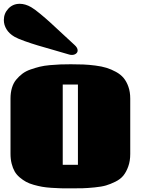

<svg xmlns="http://www.w3.org/2000/svg" viewBox="-20 -991 751 1025"><path d="M0.5 0ZM377.9 -751Q394.5 -736.3 394.5 -721.7Q394.5 -711.4 385.7 -704.6Q377 -697.8 363.8 -697.8Q355 -697.8 348.1 -700.2Q323.2 -708 269.5 -723.1Q215.8 -738.3 182.4 -748.3Q148.9 -758.3 111.8 -771.5Q74.7 -784.7 57.1 -794.9Q28.8 -811.5 14.6 -835Q0.5 -858.4 0.5 -883.8Q0.5 -919.4 24.7 -945.1Q48.8 -970.7 85.4 -970.7Q115.2 -970.7 146.5 -952.6Q163.6 -942.9 194.1 -917.7Q224.6 -892.6 248.8 -870.4Q272.9 -848.1 316.9 -807.4Q360.8 -766.6 377.9 -751ZM357.4 14.6Q327.1 14.6 305.2 14.2Q283.2 13.7 254.4 11.7Q225.6 9.8 204.8 6.1Q184.1 2.4 159.9 -4.4Q135.7 -11.2 118.9 -20.5Q102.1 -29.8 85.2 -43.9Q68.4 -58.1 58.3 -75.7Q48.3 -93.3 42.2 -117.2Q36.1 -141.1 36.1 -169.9V-465.3Q36.1 -496.1 43.7 -521.7Q51.3 -547.4 66.2 -565.4Q81.1 -583.5 99.4 -597.4Q117.7 -611.3 143.1 -620.1Q168.5 -628.9 192.1 -634.8Q215.8 -640.6 246.8 -643.3Q277.8 -646 302.2 -647Q326.7 -647.9 357.9 -647.9Q396 -647.9 425 -646.7Q454.1 -645.5 488.8 -641.1Q523.4 -636.7 548.6 -628.9Q573.7 -621.1 598.9 -607.4Q624 -593.8 639.9 -574.7Q655.8 -555.7 665.5 -527.8Q675.3 -500 675.3 -464.8V-169.4Q675.3 -131.8 664.8 -102.5Q654.3 -73.2 638.9 -54Q623.5 -34.7 596.4 -21.2Q569.3 -7.8 545.9 -1Q522.5 5.9 484.9 9.5Q447.3 13.2 422.6 13.9Q397.9 14.6 357.4 14.6ZM314.9 -111.3H396V-539.6H314.9Z"/></svg>

Font: Coda ExtraBold
Style: Regular
Weight: 800
Version: Version 2.001; ttfautohint (v0.8) -r 50 -G 200 -x